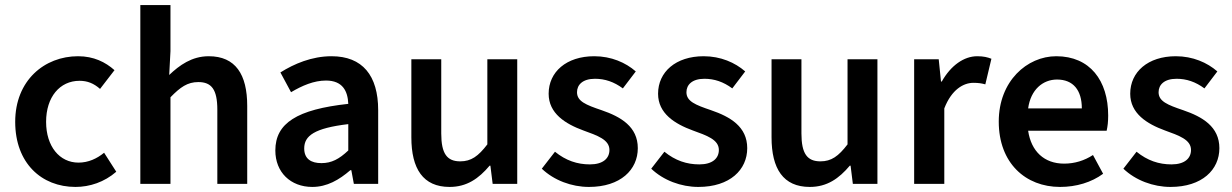

<svg xmlns="http://www.w3.org/2000/svg" viewBox="-20 -726 4863 758"><path d="M278 12C334 12 392 -7 439 -48L391 -123C363 -100 329 -84 290 -84C215 -84 162 -148 162 -245C162 -343 216 -407 294 -407C325 -407 350 -397 375 -375L432 -449C396 -481 350 -504 288 -504C156 -504 40 -409 40 -245C40 -82 144 12 278 12Z M534 0H653V-342C692 -382 720 -402 763 -402C815 -402 838 -373 838 -293V0H956V-308C956 -432 910 -504 804 -504C737 -504 688 -468 648 -430L653 -524V-706H534Z M1213 12C1271 12 1319 -16 1363 -54H1367L1377 0H1473V-291C1473 -428 1411 -504 1289 -504C1211 -504 1141 -474 1087 -440L1129 -362C1173 -388 1219 -408 1267 -408C1333 -408 1353 -366 1355 -316C1153 -294 1067 -240 1067 -132C1067 -46 1127 12 1213 12ZM1249 -82C1209 -82 1181 -98 1181 -140C1181 -190 1221 -220 1355 -236V-132C1319 -98 1289 -82 1249 -82Z M1755 12C1823 12 1870 -21 1913 -72H1916L1925 0H2022V-492H1904V-156C1868 -109 1840 -89 1797 -89C1745 -89 1722 -119 1722 -199V-492H1604V-184C1604 -60 1650 12 1755 12Z M2305 12C2430 12 2498 -56 2498 -141C2498 -226 2431 -265 2355 -291C2293 -312 2258 -326 2258 -362C2258 -391 2280 -415 2329 -415C2368 -415 2404 -403 2439 -377L2490 -444C2450 -479 2393 -504 2326 -504C2216 -504 2146 -442 2146 -356C2146 -278 2212 -237 2283 -211C2338 -191 2386 -175 2386 -134C2386 -101 2361 -77 2309 -77C2259 -77 2214 -92 2171 -127L2119 -60C2167 -14 2237 12 2305 12Z M2737 12C2862 12 2930 -56 2930 -141C2930 -226 2863 -265 2787 -291C2725 -312 2690 -326 2690 -362C2690 -391 2712 -415 2761 -415C2800 -415 2836 -403 2871 -377L2922 -444C2882 -479 2825 -504 2758 -504C2648 -504 2578 -442 2578 -356C2578 -278 2644 -237 2715 -211C2770 -191 2818 -175 2818 -134C2818 -101 2793 -77 2741 -77C2691 -77 2646 -92 2603 -127L2551 -60C2599 -14 2669 12 2737 12Z M3177 12C3245 12 3292 -21 3335 -72H3338L3347 0H3444V-492H3326V-156C3290 -109 3262 -89 3219 -89C3167 -89 3144 -119 3144 -199V-492H3026V-184C3026 -60 3072 12 3177 12Z M3589 0H3708V-298C3737 -373 3784 -399 3823 -399C3843 -399 3855 -397 3870 -393L3894 -494C3879 -500 3863 -504 3838 -504C3786 -504 3734 -468 3698 -404H3695L3686 -492H3589Z M4165 12C4229 12 4289 -6 4335 -40L4295 -114C4261 -92 4223 -80 4181 -80C4103 -80 4051 -128 4039 -210H4349C4353 -228 4355 -246 4355 -270C4355 -408 4283 -504 4150 -504C4035 -504 3923 -406 3923 -246C3923 -82 4029 12 4165 12ZM4039 -298C4049 -372 4097 -412 4153 -412C4217 -412 4251 -370 4251 -298Z M4601 12C4726 12 4794 -56 4794 -141C4794 -226 4727 -265 4651 -291C4589 -312 4554 -326 4554 -362C4554 -391 4576 -415 4625 -415C4664 -415 4700 -403 4735 -377L4786 -444C4746 -479 4689 -504 4622 -504C4512 -504 4442 -442 4442 -356C4442 -278 4508 -237 4579 -211C4634 -191 4682 -175 4682 -134C4682 -101 4657 -77 4605 -77C4555 -77 4510 -92 4467 -127L4415 -60C4463 -14 4533 12 4601 12Z"/></svg>

Font: Source Sans Pro Semibold
Style: Regular
Weight: 600
Designer: Paul D. Hunt
Foundry: Adobe Systems Incorporated
Version: Version 3.006;hotconv 1.0.111;makeotfexe 2.5.65597